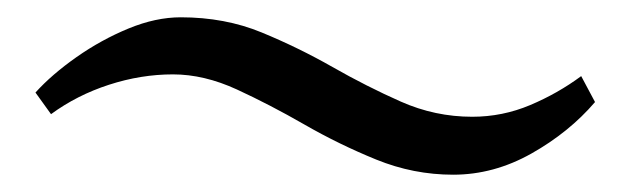

<svg xmlns="http://www.w3.org/2000/svg" viewBox="-20 -409 740 222"><path d="M668 -291Q638 -256 594.5 -231.5Q551 -207 504 -207Q458 -207 415 -224.5Q372 -242 332 -265Q292 -288 254 -305.5Q216 -323 180 -323Q143 -323 106 -311Q69 -299 39 -277L21 -302Q40 -323 68.5 -343Q97 -363 128.5 -376Q160 -389 189 -389Q240 -389 282.5 -371.5Q325 -354 364.5 -331.5Q404 -309 443.5 -291.5Q483 -274 526 -274Q561 -274 593 -287.5Q625 -301 652 -321Z"/></svg>

Font: Kaisei Tokumin Medium
Style: Regular
Weight: 500
Designer: Font-Kai, 金井和夫
Foundry: KAZUO KANAI
Version: Version 5.003